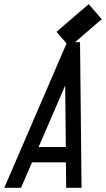

<svg xmlns="http://www.w3.org/2000/svg" viewBox="-35 -897 505 917"><path d="M296.9 -672.9 234.9 -745.1 388.7 -877.4 450.7 -805.2ZM149.4 -194.8H279.3L276.4 -488.8ZM65.4 0H-14.6L285.6 -695.8H347.2L354.5 0H281.2L279.8 -121.6H117.7Z"/></svg>

Font: Anka/Coder Narrow
Style: Italic
Weight: 400
Width: 3
Italic angle: -12°
Monospace: yes
Version: Version 001.100